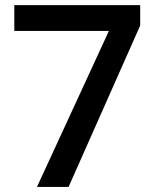

<svg xmlns="http://www.w3.org/2000/svg" viewBox="-20 -733 611 753"><path d="M125 0 407.2 -611.8H36.1V-712.9H529.8V-632.8L249 0Z"/></svg>

Font: f41525491657056   
Style: Regular
Weight: 600
Foundry: Ascender Corporation
Version: Version 1.10